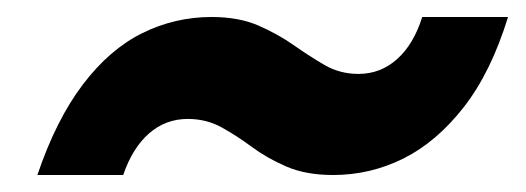

<svg xmlns="http://www.w3.org/2000/svg" viewBox="-20 -431 619 226"><path d="M372 -225Q340 -225 317 -235Q294 -245 276.5 -258Q259 -271 241 -281Q223 -291 201 -291Q175 -291 155.5 -274Q136 -257 125 -225H24Q46 -290 77.5 -331.5Q109 -373 147.5 -392Q186 -411 229 -411Q261 -411 284 -401Q307 -391 325.5 -378Q344 -365 362 -354.5Q380 -344 402 -344Q428 -344 447.5 -361.5Q467 -379 477 -411H578Q558 -346 526 -305Q494 -264 455 -244.5Q416 -225 372 -225Z"/></svg>

Font: DM Sans 17pt
Style: Bold Italic
Weight: 700
Italic angle: -10°
Version: Version 4.004;gftools[0.9.30]